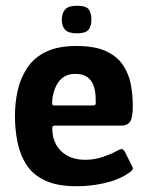

<svg xmlns="http://www.w3.org/2000/svg" viewBox="-20 -640 511 668"><path d="M32 -237Q32 -284 42 -327Q52 -370 75.5 -405Q99 -440 140.5 -460Q182 -480 245 -480Q311 -480 350 -461.5Q389 -443 409 -412Q429 -381 435.5 -344.5Q442 -308 442 -272Q442 -230 432.5 -216.5Q423 -203 403 -203H171Q165 -203 163.5 -200.5Q162 -198 162 -191Q162 -161 175.5 -136.5Q189 -112 215 -98Q241 -84 276 -84Q309 -84 339 -94.5Q369 -105 383 -113Q395 -120 402 -121.5Q409 -123 417 -107L438 -65Q444 -54 441 -49.5Q438 -45 428 -38Q393 -14 344 -3Q295 8 246 8Q181 8 139 -11Q97 -30 74 -64Q51 -98 41.5 -142.5Q32 -187 32 -237ZM313 -293Q313 -321 306 -341Q299 -361 283.5 -372Q268 -383 242 -383Q221 -383 206.5 -375Q192 -367 183 -354Q174 -341 169 -325.5Q164 -310 162 -296Q161 -280 162 -276.5Q163 -273 170 -273H301Q310 -273 312 -276Q314 -279 313 -293ZM298 -572Q298 -549 288 -536.5Q278 -524 248 -524Q218 -524 206.5 -536.5Q195 -549 195 -572Q195 -594 206.5 -607Q218 -620 248 -620Q280 -620 289 -607Q298 -594 298 -572Z"/></svg>

Font: Glory Thin
Style: Bold
Weight: 700
Version: Version 1.011